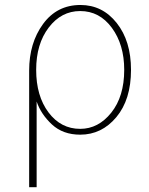

<svg xmlns="http://www.w3.org/2000/svg" viewBox="-20 -526 603 775"><path d="M303.7 -5.9Q377 -5.9 429.2 -71.3Q481.4 -136.7 481.4 -244.1Q481.4 -345.7 431.6 -413.6Q381.8 -481.4 303.7 -481.4Q227.5 -481.4 176.8 -415Q126 -348.6 126 -244.1Q126 -138.7 175.8 -72.3Q225.6 -5.9 303.7 -5.9ZM97.7 229.5V-241.2Q97.7 -352.5 153.8 -429.2Q210 -505.9 304.7 -505.9Q393.6 -505.9 451.2 -433.1Q508.8 -360.4 508.8 -244.1Q508.8 -124 449.7 -53.2Q390.6 17.6 303.7 17.6Q234.4 17.6 189.9 -23.4Q145.5 -64.5 127.9 -116.2V229.5Z"/></svg>

Font: Gothic A1 Thin
Style: Regular
Weight: 250
Designer: HanYang I&C Co.,Ltd.
Foundry: HanYang I&C Co.,Ltd.
Version: Version 2.50